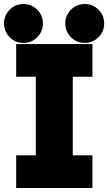

<svg xmlns="http://www.w3.org/2000/svg" viewBox="-47 -944 543 964"><path d="M34.2 -722.7H417V-558.6H318.4V-164.1H417V0H34.2V-164.1H132.8V-558.6H34.2ZM280.8 -826.2Q280.8 -866.7 309.3 -895.3Q337.9 -923.8 378.4 -923.8Q418.9 -923.8 447.5 -895.3Q476.1 -866.7 476.1 -826.2Q476.1 -785.6 447.5 -757.1Q418.9 -728.5 378.4 -728.5Q337.9 -728.5 309.3 -757.1Q280.8 -785.6 280.8 -826.2ZM-26.9 -826.2Q-26.9 -866.7 1.7 -895.3Q30.3 -923.8 70.8 -923.8Q111.3 -923.8 139.9 -895.3Q168.5 -866.7 168.5 -826.2Q168.5 -785.6 139.9 -757.1Q111.3 -728.5 70.8 -728.5Q30.3 -728.5 1.7 -757.1Q-26.9 -785.6 -26.9 -826.2Z"/></svg>

Font: Giphurs Black
Style: Regular
Weight: 900
Version: Version 0.920; ttfautohint (v1.8.4.7-5d5b)